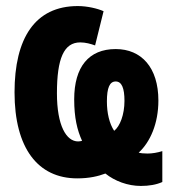

<svg xmlns="http://www.w3.org/2000/svg" viewBox="-20 -579 570 634"><path d="M445 35C472 35 496 31 516 22V-80C500 -75 483 -72 467 -72C454 -72 445 -73 438 -75C476 -110 503 -171 503 -247C503 -356 447 -417 362 -417C273 -417 225 -358 225 -251C225 -190 235 -149 251 -114C247 -113 243 -112 238 -112C199 -112 168 -164 168 -271C168 -386 191 -439 245 -439C263 -439 280 -434 294 -429L322 -542C302 -551 268 -559 237 -559C95 -559 28 -452 28 -274C28 -90 105 10 235 10C275 10 304 3 328 -6C359 19 402 35 445 35ZM357 -147C341 -171 333 -206 333 -244C333 -289 342 -310 362 -310C382 -310 391 -288 391 -246C391 -200 376 -162 357 -147Z"/></svg>

Font: Noto Sans Mono Condensed ExtraBold
Style: Regular
Weight: 800
Width: 3
Designer: Monotype Design Team
Foundry: Monotype Imaging Inc.
Version: Version 2.014